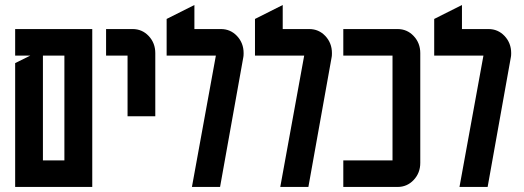

<svg xmlns="http://www.w3.org/2000/svg" viewBox="-20 -740 2073 760"><path d="M345.2 -625V0H40V-490.2L100.1 -520H40V-625ZM234.9 -105V-520H149.9V-105Z M484.9 -279.8V-520H399.9V-625H504.9Q542.5 -625 568.4 -597.7Q594.7 -569.8 594.7 -529.8V-279.8Z M639.6 -520V-665L749.5 -720.2V-625H854.5Q892.1 -625 918 -597.7Q944.3 -569.8 944.3 -529.8Q944.3 -519.5 943.4 -515.1L851.1 0H739.7L834.5 -520Z M989.3 -520V-665L1099.1 -720.2V-625H1204.1Q1241.7 -625 1267.6 -597.7Q1293.9 -569.8 1293.9 -529.8Q1293.9 -519.5 1293 -515.1L1200.7 0H1089.4L1184.1 -520Z M1338.9 -625H1553.7Q1591.3 -625 1617.2 -597.7Q1643.6 -569.8 1643.6 -529.8V-95.2Q1643.6 -55.2 1617.2 -27.3Q1591.3 0 1553.7 0H1338.9V-105H1533.7V-520H1338.9Z M1698.7 -520V-665L1808.6 -720.2V-625H1913.6Q1951.2 -625 1977.1 -597.7Q2003.4 -569.8 2003.4 -529.8Q2003.4 -519.5 2002.4 -515.1L1910.2 0H1798.8L1893.6 -520Z"/></svg>

Font: Horta
Style: Regular
Weight: 600
Width: 3
Version: Version 0.11